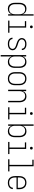

<svg xmlns="http://www.w3.org/2000/svg" viewBox="2255 -3030 990 5540"><g transform="rotate(90 2750.0 -260.0)"><path d="M233 8Q208 8 182.5 2Q157 -4 136 -18.5Q115 -33 100 -54.5Q85 -76 76 -100Q67 -124 64 -149Q61 -174 61 -200V-320Q61 -346 64 -371Q67 -396 76 -420Q85 -444 100 -465.5Q115 -487 136 -501.5Q157 -516 182.5 -522Q208 -528 233 -528Q259 -528 284.5 -521.5Q310 -515 331.5 -500Q353 -485 367.5 -463.5Q382 -442 391 -417V-735H431V0H391V-103Q382 -78 367.5 -56.5Q353 -35 331.5 -20Q310 -5 284.5 1.5Q259 8 233 8ZM246 -29Q267 -29 288 -33.5Q309 -38 327 -50Q345 -62 357.5 -79.5Q370 -97 378 -116.5Q386 -136 388.5 -157.5Q391 -179 391 -200V-320Q391 -341 388.5 -362.5Q386 -384 378 -403.5Q370 -423 357.5 -440.5Q345 -458 327 -470Q309 -482 288 -486.5Q267 -491 246 -491Q225 -491 204 -486.5Q183 -482 165 -470Q147 -458 134.5 -440.5Q122 -423 114 -403.5Q106 -384 103.5 -362.5Q101 -341 101 -320V-200Q101 -179 103.5 -157.5Q106 -136 114 -116.5Q122 -97 134.5 -79.5Q147 -62 165 -50Q183 -38 204 -33.5Q225 -29 246 -29Z M575 0V-37H737V-483H589V-520H777V-37H925V0ZM755 -631Q747 -631 739.5 -633Q732 -635 726 -641Q720 -647 718 -654.5Q716 -662 716 -670Q716 -678 718 -685.5Q720 -693 726 -699Q732 -705 739.5 -707Q747 -709 755 -709Q763 -709 770.5 -707Q778 -705 784 -699Q790 -693 792 -685.5Q794 -678 794 -670Q794 -662 792 -654.5Q790 -647 784 -641Q778 -635 770.5 -633Q763 -631 755 -631Z M1249 8Q1228 8 1207 6Q1186 4 1166 -2Q1146 -8 1128 -18.5Q1110 -29 1096 -45Q1082 -61 1074.5 -80.5Q1067 -100 1067 -121V-125H1107V-123Q1107 -107 1113.5 -92Q1120 -77 1131 -65.5Q1142 -54 1156.5 -47Q1171 -40 1186 -36Q1201 -32 1217 -30.5Q1233 -29 1249 -29Q1265 -29 1281 -30.5Q1297 -32 1313 -36.5Q1329 -41 1343 -49Q1357 -57 1368 -69Q1379 -81 1385 -96.5Q1391 -112 1391 -128Q1391 -150 1378.5 -169.5Q1366 -189 1347.5 -201Q1329 -213 1308 -220.5Q1287 -228 1266 -234.5Q1245 -241 1224 -248Q1203 -255 1182.5 -263.5Q1162 -272 1143 -284Q1124 -296 1109 -312Q1094 -328 1085.5 -349Q1077 -370 1077 -392Q1077 -413 1083.5 -433Q1090 -453 1102.5 -469.5Q1115 -486 1132.5 -497.5Q1150 -509 1169.5 -516Q1189 -523 1209.5 -525.5Q1230 -528 1251 -528Q1271 -528 1291.5 -525.5Q1312 -523 1331 -517Q1350 -511 1367.5 -500Q1385 -489 1398 -473.5Q1411 -458 1418 -438.5Q1425 -419 1425 -399V-395H1385V-398Q1385 -420 1372.5 -440.5Q1360 -461 1340 -472.5Q1320 -484 1297 -487.5Q1274 -491 1251 -491Q1235 -491 1219.5 -489.5Q1204 -488 1189.5 -483Q1175 -478 1161.5 -470Q1148 -462 1138 -450Q1128 -438 1122.5 -423Q1117 -408 1117 -392Q1117 -370 1129 -351Q1141 -332 1159.5 -319.5Q1178 -307 1199 -299.5Q1220 -292 1241 -285.5Q1262 -279 1283.5 -272Q1305 -265 1325 -256.5Q1345 -248 1364 -236Q1383 -224 1398.5 -208Q1414 -192 1422.5 -171Q1431 -150 1431 -128Q1431 -107 1423.5 -86.5Q1416 -66 1403 -49.5Q1390 -33 1371.5 -21.5Q1353 -10 1333 -3.5Q1313 3 1291.5 5.5Q1270 8 1249 8Z M1569 215V-520H1609V-417Q1618 -442 1632.5 -463.5Q1647 -485 1668.5 -500Q1690 -515 1715.5 -521.5Q1741 -528 1767 -528Q1792 -528 1817.5 -522Q1843 -516 1864 -501.5Q1885 -487 1900 -465.5Q1915 -444 1924 -420Q1933 -396 1936 -371Q1939 -346 1939 -320V-200Q1939 -174 1936 -149Q1933 -124 1924 -100Q1915 -76 1900 -54.5Q1885 -33 1864 -18.5Q1843 -4 1817.5 2Q1792 8 1767 8Q1741 8 1715.5 1.5Q1690 -5 1668.5 -20Q1647 -35 1632.5 -56.5Q1618 -78 1609 -103V215ZM1754 -29Q1775 -29 1796 -33.5Q1817 -38 1835 -50Q1853 -62 1865.5 -79.5Q1878 -97 1886 -116.5Q1894 -136 1896.5 -157.5Q1899 -179 1899 -200V-320Q1899 -341 1896.5 -362.5Q1894 -384 1886 -403.5Q1878 -423 1865.5 -440.5Q1853 -458 1835 -470Q1817 -482 1796 -486.5Q1775 -491 1754 -491Q1733 -491 1712 -486.5Q1691 -482 1673 -470Q1655 -458 1642.5 -440.5Q1630 -423 1622 -403.5Q1614 -384 1611.5 -362.5Q1609 -341 1609 -320V-200Q1609 -179 1611.5 -157.5Q1614 -136 1622 -116.5Q1630 -97 1642.5 -79.5Q1655 -62 1673 -50Q1691 -38 1712 -33.5Q1733 -29 1754 -29Z M2250 8Q2223 8 2197 2.5Q2171 -3 2148 -16.5Q2125 -30 2107.5 -50.5Q2090 -71 2079.5 -95.5Q2069 -120 2065 -146.5Q2061 -173 2061 -200V-320Q2061 -347 2065 -373.5Q2069 -400 2079.5 -424.5Q2090 -449 2107.5 -469.5Q2125 -490 2148 -503.5Q2171 -517 2197 -522.5Q2223 -528 2250 -528Q2277 -528 2303 -522.5Q2329 -517 2352 -503.5Q2375 -490 2392.5 -469.5Q2410 -449 2420.5 -424.5Q2431 -400 2435 -373.5Q2439 -347 2439 -320V-200Q2439 -173 2435 -146.5Q2431 -120 2420.5 -95.5Q2410 -71 2392.5 -50.5Q2375 -30 2352 -16.5Q2329 -3 2303 2.5Q2277 8 2250 8ZM2250 -29Q2272 -29 2293 -33.5Q2314 -38 2332 -49.5Q2350 -61 2363.5 -78.5Q2377 -96 2385 -116Q2393 -136 2396 -157Q2399 -178 2399 -200V-320Q2399 -342 2396 -363Q2393 -384 2385 -404Q2377 -424 2363.5 -441.5Q2350 -459 2332 -470.5Q2314 -482 2293 -486.5Q2272 -491 2250 -491Q2228 -491 2207 -486.5Q2186 -482 2168 -470.5Q2150 -459 2136.5 -441.5Q2123 -424 2115 -404Q2107 -384 2104 -363Q2101 -342 2101 -320V-200Q2101 -178 2104 -157Q2107 -136 2115 -116Q2123 -96 2136.5 -78.5Q2150 -61 2168 -49.5Q2186 -38 2207 -33.5Q2228 -29 2250 -29Z M2569 0V-520H2609V-418Q2617 -442 2631.5 -463.5Q2646 -485 2666.5 -500Q2687 -515 2712 -521.5Q2737 -528 2763 -528Q2788 -528 2813 -521.5Q2838 -515 2858.5 -500.5Q2879 -486 2893.5 -464.5Q2908 -443 2916.5 -419.5Q2925 -396 2928 -370.5Q2931 -345 2931 -320V0H2891V-320Q2891 -341 2888.5 -362Q2886 -383 2878.5 -402.5Q2871 -422 2859 -439.5Q2847 -457 2829.5 -469Q2812 -481 2791.5 -486Q2771 -491 2750 -491Q2729 -491 2708.5 -486Q2688 -481 2670.5 -469Q2653 -457 2641 -439.5Q2629 -422 2621.5 -402.5Q2614 -383 2611.5 -362Q2609 -341 2609 -320V0Z M3075 0V-37H3237V-483H3089V-520H3277V-37H3425V0ZM3255 -631Q3247 -631 3239.5 -633Q3232 -635 3226 -641Q3220 -647 3218 -654.5Q3216 -662 3216 -670Q3216 -678 3218 -685.5Q3220 -693 3226 -699Q3232 -705 3239.5 -707Q3247 -709 3255 -709Q3263 -709 3270.5 -707Q3278 -705 3284 -699Q3290 -693 3292 -685.5Q3294 -678 3294 -670Q3294 -662 3292 -654.5Q3290 -647 3284 -641Q3278 -635 3270.5 -633Q3263 -631 3255 -631Z M3767 8Q3741 8 3715.5 1.5Q3690 -5 3668.5 -20Q3647 -35 3632.5 -56.5Q3618 -78 3609 -103V0H3569V-735H3609V-417Q3618 -442 3632.5 -463.5Q3647 -485 3668.5 -500Q3690 -515 3715.5 -521.5Q3741 -528 3767 -528Q3792 -528 3817.5 -522Q3843 -516 3864 -501.5Q3885 -487 3900 -465.5Q3915 -444 3924 -420Q3933 -396 3936 -371Q3939 -346 3939 -320V-200Q3939 -174 3936 -149Q3933 -124 3924 -100Q3915 -76 3900 -54.5Q3885 -33 3864 -18.5Q3843 -4 3817.5 2Q3792 8 3767 8ZM3754 -29Q3775 -29 3796 -33.5Q3817 -38 3835 -50Q3853 -62 3865.5 -79.5Q3878 -97 3886 -116.5Q3894 -136 3896.5 -157.5Q3899 -179 3899 -200V-320Q3899 -341 3896.5 -362.5Q3894 -384 3886 -403.5Q3878 -423 3865.5 -440.5Q3853 -458 3835 -470Q3817 -482 3796 -486.5Q3775 -491 3754 -491Q3733 -491 3712 -486.5Q3691 -482 3673 -470Q3655 -458 3642.5 -440.5Q3630 -423 3622 -403.5Q3614 -384 3611.5 -362.5Q3609 -341 3609 -320V-200Q3609 -179 3611.5 -157.5Q3614 -136 3622 -116.5Q3630 -97 3642.5 -79.5Q3655 -62 3673 -50Q3691 -38 3712 -33.5Q3733 -29 3754 -29Z M4075 0V-37H4237V-483H4089V-520H4277V-37H4425V0ZM4255 -631Q4247 -631 4239.5 -633Q4232 -635 4226 -641Q4220 -647 4218 -654.5Q4216 -662 4216 -670Q4216 -678 4218 -685.5Q4220 -693 4226 -699Q4232 -705 4239.5 -707Q4247 -709 4255 -709Q4263 -709 4270.5 -707Q4278 -705 4284 -699Q4290 -693 4292 -685.5Q4294 -678 4294 -670Q4294 -662 4292 -654.5Q4290 -647 4284 -641Q4278 -635 4270.5 -633Q4263 -631 4255 -631Z M4575 0V-37H4737V-698H4589V-735H4777V-37H4925V0Z M5250 8Q5224 8 5197.5 2.5Q5171 -3 5148 -16.5Q5125 -30 5107.5 -50.5Q5090 -71 5079.5 -95.5Q5069 -120 5065 -146.5Q5061 -173 5061 -200V-320Q5061 -347 5065 -373.5Q5069 -400 5079.5 -424.5Q5090 -449 5107.5 -469.5Q5125 -490 5148 -503.5Q5171 -517 5197 -522.5Q5223 -528 5250 -528Q5277 -528 5303 -522.5Q5329 -517 5352 -503.5Q5375 -490 5392.5 -469.5Q5410 -449 5420.5 -424.5Q5431 -400 5435 -373.5Q5439 -347 5439 -320V-242H5101V-200Q5101 -178 5104 -157Q5107 -136 5115 -116Q5123 -96 5136.5 -78.5Q5150 -61 5168 -49.5Q5186 -38 5207.5 -33.5Q5229 -29 5250 -29Q5276 -29 5301 -33.5Q5326 -38 5347.5 -51.5Q5369 -65 5382.5 -87.5Q5396 -110 5397 -135H5437Q5436 -113 5429 -92Q5422 -71 5408.5 -54Q5395 -37 5376.5 -24.5Q5358 -12 5337 -4.5Q5316 3 5294 5.5Q5272 8 5250 8ZM5101 -278H5399V-320Q5399 -342 5396 -363Q5393 -384 5385 -404Q5377 -424 5363.5 -441.5Q5350 -459 5332 -470.5Q5314 -482 5293 -486.5Q5272 -491 5250 -491Q5228 -491 5207 -486.5Q5186 -482 5168 -470.5Q5150 -459 5136.5 -441.5Q5123 -424 5115 -404Q5107 -384 5104 -363Q5101 -342 5101 -320Z"/></g></svg>

Font: Iosevka Extralight
Style: Regular
Weight: 200
Monospace: yes
Designer: Belleve Invis
Foundry: Belleve Invis
Version: Version 32.0.1; ttfautohint (v1.8.4)